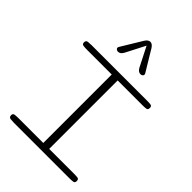

<svg xmlns="http://www.w3.org/2000/svg" viewBox="-224 -857 951 951"><g transform="rotate(45 251.5 -381.0)"><path d="M56.6 0Q44.9 0 33 -1.5Q21 -2.9 21 -17.1Q21 -29.3 32.5 -30.8Q43.9 -32.2 56.6 -32.2H231V-511.7H56.6Q43.9 -511.7 32.5 -513.2Q21 -514.6 21 -526.9Q21 -541 33 -542.5Q44.9 -543.9 56.6 -543.9H446.8Q460.9 -543.9 471.4 -542.5Q481.9 -541 481.9 -527.8Q481.9 -514.6 471.4 -513.2Q460.9 -511.7 446.8 -511.7H272.5V-32.2H446.8Q460.9 -32.2 471.4 -30.8Q481.9 -29.3 481.9 -16.1Q481.9 -2.9 471.4 -1.5Q460.9 0 446.8 0ZM173.3 -613.3Q165 -613.3 159.7 -619.1Q154.3 -625 159.7 -633.8L226.1 -743.2Q237.8 -761.7 252 -761.7Q266.1 -761.7 277.8 -743.2L343.8 -633.8Q349.1 -625 343.8 -619.1Q338.4 -613.3 330.1 -613.3Q314 -613.3 303.7 -633.3L252 -734.9L199.7 -633.3Q189 -613.3 173.3 -613.3Z"/></g></svg>

Font: Gruppo
Style: Regular
Weight: 400
Designer: Vernon Adams
Foundry: Vernon Adams
Version: Version 1.001; ttfautohint (v1.8.4.7-5d5b);gftools[0.9.28]